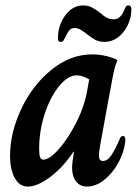

<svg xmlns="http://www.w3.org/2000/svg" viewBox="-20 -676 511 706"><path d="M17 -104Q17 -187 57.5 -274Q98 -361 168 -418.5Q238 -476 319 -476Q345 -476 370.5 -470Q396 -464 412 -455Q403 -433 400 -419Q397 -405 396 -401Q389 -365 375.5 -291.5Q362 -218 350 -151Q344 -121 344 -105Q344 -94 347.5 -89Q351 -84 358 -84Q375 -84 389 -104.5Q403 -125 419 -162Q421 -168 424 -172Q427 -176 432 -176Q441 -176 441 -162Q441 -155 440 -151Q435 -113 414 -75.5Q393 -38 362.5 -14Q332 10 300 10Q274 10 259.5 -9Q245 -28 245 -60Q245 -68 247 -84L252 -118H250Q213 -62 165.5 -26Q118 10 83 10Q52 10 34.5 -21Q17 -52 17 -104ZM301 -345 308 -384Q283 -399 262 -399Q230 -399 197.5 -359.5Q165 -320 144.5 -257.5Q124 -195 124 -130Q124 -106 127.5 -97.5Q131 -89 140 -89Q162 -89 196.5 -128Q231 -167 261 -226.5Q291 -286 301 -345ZM193 -534Q193 -583 220 -619.5Q247 -656 285 -656Q304 -656 317.5 -649Q331 -642 348 -629Q361 -617 372.5 -611Q384 -605 398 -605Q422 -605 435 -635Q440 -647 443 -651.5Q446 -656 453 -656Q463 -656 463 -642Q463 -611 449.5 -583Q436 -555 413.5 -538.5Q391 -522 365 -522Q345 -522 330.5 -529.5Q316 -537 299 -551Q285 -562 275 -567.5Q265 -573 254 -573Q244 -573 237.5 -567Q231 -561 223 -546Q221 -542 217.5 -534.5Q214 -527 211 -524.5Q208 -522 203 -522Q193 -522 193 -534Z"/></svg>

Font: Charm
Style: Bold
Weight: 700
Designer: Katatrad Aksorn Co.,Ltd.
Foundry: Cadson Demak Co.,Ltd.
Version: Version 1.001